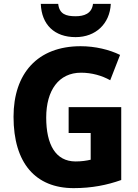

<svg xmlns="http://www.w3.org/2000/svg" viewBox="-20 -1029 715 993"><path d="M553 -1009H461C455 -958 414 -945 371 -945C321 -945 287 -956 281 -1009H191C195 -901 262 -837 371 -837C475 -837 548 -906 553 -1009ZM335 -475V-341H449V-203C428 -198 402 -194 371 -194C267 -194 219 -282 219 -421C219 -562 284 -653 399 -653C455 -653 507 -638 550 -614L601 -745C546 -772 473 -790 397 -790C174 -790 50 -649 50 -425C50 -185 164 -56 361 -56C455 -56 534 -72 607 -98V-475Z"/></svg>

Font: Noto Sans Malayalam UI SemiCondensed ExtraBold
Style: Regular
Weight: 800
Width: 4
Designer: Jelle Bosma - Monotype Design Team
Foundry: Monotype Imaging Inc.
Version: Version 2.104